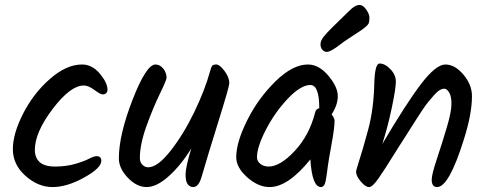

<svg xmlns="http://www.w3.org/2000/svg" viewBox="-20 -772 1971 777"><path d="M312 -511Q353 -511 384 -474Q415 -437 415 -409Q415 -401 410 -395.5Q405 -390 395.5 -390Q386 -390 362 -408Q338 -426 319 -426Q265 -426 193 -331Q121 -236 121 -165Q121 -134 140.5 -116Q160 -98 203.5 -98Q247 -98 283.5 -108.5Q320 -119 340 -129.5Q360 -140 371 -140Q390 -140 390 -121Q390 -92 320.5 -53.5Q251 -15 192.5 -15Q134 -15 83 -60.5Q32 -106 32 -168.5Q32 -231 74 -313Q116 -395 182.5 -453Q249 -511 312 -511Z M908 -435Q908 -422 864 -281Q820 -140 796 -57Q784 -15 762 -15Q749 -15 740 -26Q731 -37 731 -66Q731 -95 754 -171Q712 -103 663 -59Q614 -15 573.5 -15Q533 -15 497 -53Q461 -91 461 -131Q461 -226 516.5 -368.5Q572 -511 609 -511Q627 -511 640.5 -494.5Q654 -478 654 -457Q654 -448 627 -392.5Q600 -337 573 -262.5Q546 -188 546 -132Q546 -116 556 -105.5Q566 -95 580 -95Q618 -95 670.5 -162Q723 -229 766 -318Q809 -407 830 -483Q834 -499 838 -505Q842 -511 855.5 -511Q869 -511 888.5 -485Q908 -459 908 -435Z M1444 -651Q1409 -628 1390 -615.5Q1371 -603 1358 -593Q1345 -583 1339 -579Q1314 -562 1303 -562Q1292 -562 1284.5 -570.5Q1277 -579 1277 -593Q1277 -607 1289.5 -623Q1302 -639 1326 -662.5Q1350 -686 1364.5 -700Q1379 -714 1387 -722Q1395 -730 1404 -738Q1421 -752 1435 -752Q1449 -752 1462 -733.5Q1475 -715 1475 -700.5Q1475 -686 1472.5 -679Q1470 -672 1460.5 -664Q1451 -656 1444 -651ZM1226 -511Q1271 -511 1309 -465.5Q1347 -420 1347 -383.5Q1347 -347 1322 -309Q1334 -294 1334 -283Q1334 -255 1321.5 -187Q1309 -119 1306.5 -98Q1304 -77 1302 -64.5Q1300 -52 1298 -40Q1293 -15 1279 -15Q1243 -15 1236 -127Q1146 -15 1071 -15Q1025 -15 980.5 -54.5Q936 -94 936 -136Q936 -196 980 -284.5Q1024 -373 1094 -442Q1164 -511 1226 -511ZM1272 -335Q1272 -428 1236 -428Q1197 -428 1144.5 -372.5Q1092 -317 1056 -247Q1020 -177 1020 -136Q1020 -119 1034 -108.5Q1048 -98 1067 -98Q1114 -98 1173 -161.5Q1232 -225 1255 -316Q1258 -331 1272 -334Z M1890 -383Q1890 -311 1857 -207Q1797 -15 1749 -15Q1727 -15 1727 -45Q1727 -66 1748.5 -130.5Q1770 -195 1788.5 -257.5Q1807 -320 1807 -351.5Q1807 -383 1797.5 -398Q1788 -413 1778.5 -413Q1769 -413 1759 -407Q1749 -401 1736.5 -387Q1724 -373 1713 -359.5Q1702 -346 1685.5 -321Q1669 -296 1658 -278.5Q1647 -261 1626 -228Q1605 -195 1594 -178Q1583 -161 1565 -132Q1547 -103 1536.5 -87Q1526 -71 1513 -52Q1488 -15 1473.5 -15Q1459 -15 1440 -37.5Q1421 -60 1421 -77Q1421 -82 1428 -104Q1447 -162 1470 -247.5Q1493 -333 1495 -442Q1498 -515 1516 -515Q1538 -515 1560 -492Q1582 -469 1582 -441.5Q1582 -414 1565.5 -335.5Q1549 -257 1527 -189Q1623 -352 1683.5 -431.5Q1744 -511 1782.5 -511Q1821 -511 1855.5 -470Q1890 -429 1890 -383Z"/></svg>

Font: Kalam
Style: Regular
Weight: 400
Designer: Lipi Raval (Devanagari and Latin), Jonny Pinhorn (Latin)
Foundry: Indian Type Foundry
Version: Version 2.001;PS 1.0;hotconv 1.0.79;makeotf.lib2.5.61930; tt